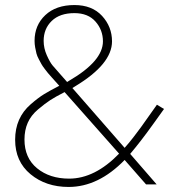

<svg xmlns="http://www.w3.org/2000/svg" viewBox="-20 -731 715 761"><path d="M236 -366Q199 -347 179 -334Q159 -321 131 -297.5Q103 -274 90 -244.5Q77 -215 77 -178Q77 -105 127 -64Q177 -23 254 -23Q356 -23 452 -122ZM215 -391 197 -411Q196 -412 184.5 -425Q173 -438 170 -441.5Q167 -445 157.5 -457.5Q148 -470 144.5 -476.5Q141 -483 134 -496Q127 -509 124.5 -519Q122 -529 119.5 -542.5Q117 -556 117 -569Q117 -631 159.5 -671Q202 -711 275 -711Q345 -711 384.5 -668Q424 -625 424 -567Q424 -477 278 -389Q276 -388 272.5 -385.5Q269 -383 267 -382L474 -145Q490 -163 508 -186Q526 -209 538.5 -226.5Q551 -244 571.5 -273Q592 -302 602 -316L630 -299Q617 -281 589.5 -242.5Q562 -204 539.5 -175Q517 -146 496 -121L601 0H559L474 -97Q370 10 252 10Q162 10 101 -40.5Q40 -91 40 -177Q40 -221 55.5 -256Q71 -291 101.5 -317.5Q132 -344 155 -358Q178 -372 215 -391ZM246 -406Q248 -407 250 -408.5Q252 -410 254 -411Q388 -489 388 -567Q388 -612 358.5 -645.5Q329 -679 275 -679Q217 -679 185 -648Q153 -617 153 -569Q153 -540 165.5 -512Q178 -484 188.5 -471.5Q199 -459 224 -431Z"/></svg>

Font: Renner
Style: Thin
Weight: 200
Version: Version 003.000 ; ttfautohint (v0.97) -l 8 -r 50 -G 200 -x 1